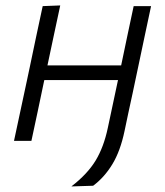

<svg xmlns="http://www.w3.org/2000/svg" viewBox="-20 -518 607 706"><path d="M31.5 0Q43.5 -55.5 54.5 -107.5Q65.5 -159 78.5 -219.5L89 -269Q102.5 -334.5 113.8 -387.2Q125 -440 137 -495.5L201.5 -498Q189.5 -442 178.2 -389.2Q167 -336.5 154.5 -277.5H425.5Q438.5 -339.5 449.2 -390.8Q460 -442 471.5 -495.5H535.5Q523.5 -440 512.5 -387.5Q501.5 -334.5 487.5 -269Q475.5 -214 467.5 -174.5Q459 -135 452 -103Q445 -70.5 438 -36.5Q422.5 37.5 393.2 85.8Q364 134 322.5 165L242.5 167.5Q301.5 122 331.5 72.5Q361.5 23 376.5 -48L413 -219.5L414 -223.5H143L142 -219.5Q129.5 -159 118.5 -107.5Q107.5 -56 95.5 0Z"/></svg>

Font: Heraclito Light
Style: Italic
Weight: 300
Italic angle: -12°
Designer: Kostas Bartsokas (font) & Cristiano Sobral (main changes)
Foundry: Kostas Bartsokas (font) & Cristiano Sobral (main changes)
Version: Version 1.00;July 8, 2020;FontCreator 13.0.0.2655 64-bit